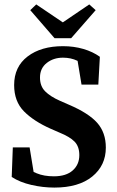

<svg xmlns="http://www.w3.org/2000/svg" viewBox="-20 -833 528 869"><path d="M226 16Q174 16 122 4Q70 -8 33 -32L38 -166H114L138 -19L70 -43V-87Q114 -62 146.5 -48.5Q179 -35 224 -35Q279 -35 309 -61.5Q339 -88 339 -131Q339 -170 317.5 -192Q296 -214 249 -233L210 -250Q133 -284 88.5 -329Q44 -374 44 -448Q44 -531 105 -577.5Q166 -624 265 -624Q314 -624 357 -611.5Q400 -599 432 -576L425 -450H349L326 -589L395 -562V-516Q359 -544 330 -558Q301 -572 265 -572Q222 -572 191.5 -548Q161 -524 161 -482Q161 -443 184.5 -419.5Q208 -396 251 -377L292 -359Q381 -321 420 -277Q459 -233 459 -165Q459 -84 397.5 -34Q336 16 226 16ZM144 -813 304 -705H225L384 -813L413 -787L302 -660H227L117 -787Z"/></svg>

Font: Lisu Bosa Black
Style: Regular
Weight: 900
Designer: David Morse, Annie Olsen, Victor Gaultney, Frank Grießhammer (Latin)
Foundry: SIL International
Version: Version 2.000